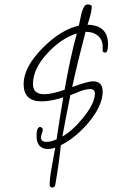

<svg xmlns="http://www.w3.org/2000/svg" viewBox="-20 -768 536 862"><path d="M215 74Q203 74 203 60Q203 46 205.5 25.5Q208 5 213 -22L228 -105Q209 -99 196 -99Q144 -99 144 -159Q144 -198 161 -198Q172 -195 172 -185Q172 -178 168 -169Q164 -158 164 -151Q164 -131 189 -131Q207 -131 234 -142Q248 -237 264 -331Q209 -313 167 -313Q86 -313 86 -390Q86 -467 173 -554Q254 -635 334 -653L346 -709Q357 -748 372 -748Q392 -748 392 -738Q392 -713 373 -657Q465 -655 465 -569Q465 -532 452 -532Q444 -532 441 -538V-558Q441 -590 419 -608Q397 -626 364 -625Q348 -564 333 -502.5Q318 -441 304 -377Q374 -403 397 -403Q441 -403 441 -357Q441 -293 376 -216Q318 -148 253 -116Q250 -84 244 -39.5Q238 5 228 63Q225 74 215 74ZM178 -345Q195 -345 218 -350Q241 -355 270 -365Q282 -433 295.5 -496.5Q309 -560 325 -618Q255 -596 194 -530Q128 -460 128 -391Q128 -345 178 -345ZM440 -541Q440 -541 440 -540.5Q440 -540 441 -538V-537Q440 -537 440 -541ZM260 -155Q307 -182 353 -239Q406 -304 406 -349Q406 -368 384 -368Q365 -368 339 -358Q329 -354 318 -349.5Q307 -345 296 -341Q277 -248 260 -155Z"/></svg>

Font: Oooh Baby
Style: Regular
Weight: 400
Designer: Robert E. Leuschke
Foundry: Robert E. Leuschke
Version: Version 1.011; ttfautohint (v1.8.3)